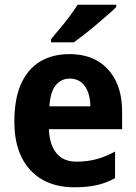

<svg xmlns="http://www.w3.org/2000/svg" viewBox="-20 -786 577 816"><path d="M275 -556Q346 -556 395.5 -526.5Q445 -497 472 -442.5Q499 -388 499 -310V-237H188Q190 -172 219.5 -135.5Q249 -99 305 -99Q349 -99 388 -109Q427 -119 469 -142V-29Q434 -9 392.5 0.5Q351 10 296 10Q217 10 160 -22.5Q103 -55 72 -117Q41 -179 41 -269Q41 -366 69.5 -429.5Q98 -493 150.5 -524.5Q203 -556 275 -556ZM276 -452Q241 -452 217.5 -424.5Q194 -397 190 -334H364Q364 -366 354.5 -393Q345 -420 325.5 -436Q306 -452 276 -452ZM474 -756Q460 -742 437 -722Q414 -702 388 -680Q362 -658 337 -638.5Q312 -619 294 -606H197V-619Q214 -641 235.5 -666Q257 -691 276.5 -717.5Q296 -744 310 -766H474Z"/></svg>

Font: Noto Sans Bengali SemiCondensed
Style: Bold
Weight: 700
Width: 4
Designer: Jelle Bosma - Monotype Design Team
Foundry: Monotype Imaging Inc.
Version: Version 2.003